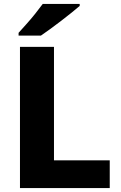

<svg xmlns="http://www.w3.org/2000/svg" viewBox="-20 -951 610 971"><path d="M81 0V-714H253V-140H535V0ZM383 -921Q367 -907 342 -887Q317 -867 288.5 -845Q260 -823 233 -803.5Q206 -784 187 -771H74V-785Q90 -803 113 -828.5Q136 -854 158 -881.5Q180 -909 196 -931H383Z"/></svg>

Font: Noto Sans Meetei Mayek ExtraBold
Style: Regular
Weight: 800
Designer: Monotype Design Team and Neelakash Kshetrimayum
Foundry: Monotype Imaging Inc.
Version: Version 2.002; ttfautohint (v1.8.4.7-5d5b)